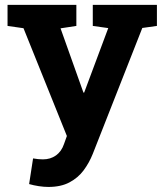

<svg xmlns="http://www.w3.org/2000/svg" viewBox="-20 -548 667 782"><path d="M177.2 213.4Q158.7 213.4 137.9 210.2Q117.2 207 98.6 201.7L114.7 97.2Q124 99.1 135.3 100.1Q146.5 101.1 154.8 101.1Q185.5 101.1 208 85Q230.5 68.8 240.7 38.6L252.4 5.9L75.7 -433.1L10.7 -442.4V-528.3H291V-442.4L226.6 -432.6L319.8 -170.9H322.8L420.9 -433.6L357.9 -442.4V-528.3H619.1V-442.4L559.6 -434.1L357.9 78.6Q343.3 115.2 320.6 145.8Q297.9 176.3 262.9 194.8Q228 213.4 177.2 213.4Z"/></svg>

Font: Robotiche
Style: Bold
Weight: 700
Designer: Google
Version: Version 2.001